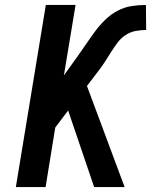

<svg xmlns="http://www.w3.org/2000/svg" viewBox="-20 -755 640 775"><path d="M44 0 165 -735H285L238 -451L292 -526Q310 -551 327.5 -577Q345 -603 363.5 -628Q382 -653 404.5 -675Q427 -697 454.5 -711.5Q482 -726 511 -730.5Q540 -735 569 -735L570 -634Q549 -634 527.5 -630Q506 -626 487 -613.5Q468 -601 454.5 -583Q441 -565 429 -546Q417 -527 405 -508Q393 -489 379 -471L331 -408L483 0H360L255 -309L203 -240L164 0Z"/></svg>

Font: Iosevka Extended Oblique
Style: Bold
Weight: 700
Width: 7
Italic angle: -9°
Monospace: yes
Designer: Belleve Invis
Foundry: Belleve Invis
Version: Version 32.5.0; ttfautohint (v1.8.4)